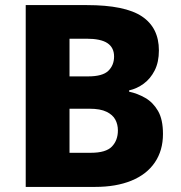

<svg xmlns="http://www.w3.org/2000/svg" viewBox="-20 -734 709 754"><path d="M81 0V-714H321Q471 -714 537.5 -669.5Q604 -625 604 -536Q604 -490 587.5 -457.5Q571 -425 544.5 -405.5Q518 -386 487 -379V-374Q520 -367 550.5 -349.5Q581 -332 600.5 -298.5Q620 -265 620 -208Q620 -143 588 -96Q556 -49 496 -24.5Q436 0 354 0ZM253 -134H337Q396 -134 419.5 -158.5Q443 -183 443 -222Q443 -245 433 -264Q423 -283 398.5 -295Q374 -307 332 -307H253ZM253 -434H326Q383 -434 405.5 -456Q428 -478 428 -512Q428 -547 402 -564.5Q376 -582 320 -582H253Z"/></svg>

Font: Noto Sans Symbols ExtraBold
Style: Regular
Weight: 800
Version: Version 2.002